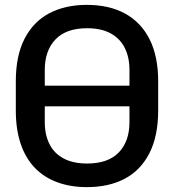

<svg xmlns="http://www.w3.org/2000/svg" viewBox="-20 -759 716 789"><path d="M337 10Q270 10 215.5 -10Q161 -30 123 -69.5Q85 -109 65 -168Q45 -227 45 -305V-425Q45 -530 81 -600Q117 -670 182.5 -704.5Q248 -739 337 -739Q428 -739 493.5 -703.5Q559 -668 594.5 -598Q630 -528 630 -425V-305Q630 -200 594 -129.5Q558 -59 492.5 -24.5Q427 10 337 10ZM338 -87Q424 -87 468 -132.5Q512 -178 512 -257V-472Q512 -524 492.5 -562.5Q473 -601 434.5 -622Q396 -643 338 -643Q252 -643 208 -597Q164 -551 164 -472V-257Q164 -205 183.5 -166.5Q203 -128 242 -107.5Q281 -87 338 -87ZM117 -322V-407H560V-322Z"/></svg>

Font: Hubot Sans Medium
Style: Regular
Weight: 500
Designer: Deni Anggara
Foundry: GitHub, Inc., Subsidiary of Microsoft Corporation
Version: Version 2.000